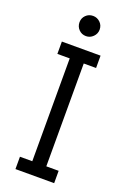

<svg xmlns="http://www.w3.org/2000/svg" viewBox="-163 -911 642 965"><g transform="rotate(20 158.5 -428.5)"><path d="M159 -749Q136 -749 120.5 -765Q105 -781 105 -804Q105 -826 120.5 -841.5Q136 -857 159 -857Q181 -857 197 -841.5Q213 -826 213 -803Q213 -781 197 -765Q181 -749 159 -749ZM55 0V-66H121V-616H55V-682H262V-616H196V-66H262V0Z"/></g></svg>

Font: Didact Gothic
Style: Regular
Weight: 400
Designer: Daniel Johnson
Foundry: Daniel Johnson
Version: Version 2.101;PS 002.101;hotconv 1.0.88;makeotf.lib2.5.64775